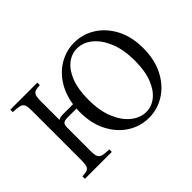

<svg xmlns="http://www.w3.org/2000/svg" viewBox="-127 -960 1256 1256"><g transform="rotate(-45 500.5 -332.5)"><path d="M646 -680Q726 -680 793 -637.5Q860 -595 900.5 -517.5Q941 -440 941 -334Q941 -229 901 -150.5Q861 -72 793.5 -28.5Q726 15 645 15Q566 15 499 -27.5Q432 -70 391.5 -148Q351 -226 351 -331Q351 -348 352 -364H270Q243 -364 232 -355Q221 -346 221 -320V-100Q221 -66 228.5 -50Q236 -34 256 -29Q276 -24 315 -23V0H66V-23Q93 -24 108.5 -29Q124 -34 130 -50Q136 -66 136 -100V-565Q136 -600 128.5 -615.5Q121 -631 101 -636Q81 -641 41 -642V-665H291V-642Q264 -641 249 -636Q234 -631 227.5 -615.5Q221 -600 221 -565V-390Q229 -396 240.5 -398Q252 -400 268 -400H356Q369 -485 410.5 -548Q452 -611 513.5 -645.5Q575 -680 646 -680ZM660 -25Q710 -25 751.5 -58Q793 -91 818.5 -155.5Q844 -220 844 -315Q844 -419 813.5 -491.5Q783 -564 735 -602Q687 -640 632 -640Q582 -640 540 -607Q498 -574 473 -509.5Q448 -445 448 -350Q448 -246 478.5 -173.5Q509 -101 557.5 -63Q606 -25 660 -25Z"/></g></svg>

Font: Bona Nova
Style: Regular
Weight: 400
Designer: Mateusz Machalski
Foundry: Capitalics
Version: Version 4.001; ttfautohint (v1.8.3)